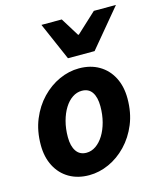

<svg xmlns="http://www.w3.org/2000/svg" viewBox="-115 -846 794 943"><g transform="rotate(-15 282.0 -375.0)"><path d="M222.1 12Q164.1 12 120.7 -13.3Q77.4 -38.6 53.5 -84.7Q29.5 -130.8 29.5 -192.5Q29.5 -264.4 53.4 -322.2Q77.3 -380.1 117.3 -421.7Q157.4 -463.4 206.9 -485.8Q256.4 -508.1 307.5 -508.1Q365.6 -508.1 408.9 -482.8Q452.3 -457.5 476.2 -411.4Q500.1 -365.3 500.1 -303.6Q500.1 -231.7 476.3 -173.9Q452.4 -116.1 412.3 -74.4Q372.3 -32.7 322.8 -10.4Q273.2 12 222.1 12ZM237.3 -98Q262.7 -98 285.2 -113.5Q307.7 -129 324.8 -156.5Q341.9 -184 351.8 -221Q361.7 -258 361.7 -300.9Q361.7 -346.9 344.5 -372.5Q327.3 -398.1 292.4 -398.1Q267.2 -398.1 244.6 -383Q222 -367.9 204.9 -340.4Q187.8 -313 177.9 -276Q167.9 -239 167.9 -195.2Q167.9 -150.3 185.5 -124.2Q203.1 -98 237.3 -98ZM268.8 -570 185.3 -761.9H288.7L346.7 -668.3H350.7L451.8 -761.9H564.2L404.2 -570Z"/></g></svg>

Font: Source Sans 3
Style: Italic
Weight: 200
Italic angle: -11°
Designer: Paul D. Hunt
Foundry: Adobe
Version: Version 3.046;hotconv 1.0.118;makeotfexe 2.5.65603